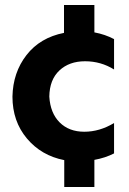

<svg xmlns="http://www.w3.org/2000/svg" viewBox="-20 -640 518 771"><path d="M359 111H238V3Q146 -15 88 -84Q30 -153 30 -252Q32 -349 86.5 -419Q141 -489 237 -508V-620H359V-510Q402 -502 438 -483V-361Q385 -394 321.5 -394Q258 -394 218.5 -357Q179 -320 178 -252Q182 -186 219.5 -148.5Q257 -111 318.5 -111Q380 -111 438 -146V-24Q403 -6 359 2Z"/></svg>

Font: Hind Vadodara
Style: Bold
Weight: 700
Designer: Hitesh Malaviya
Foundry: Indian Type Foundry
Version: Version 0.702;PS 1.0;hotconv 1.0.81;makeotf.lib2.5.63406